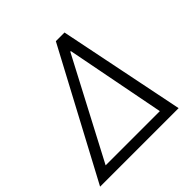

<svg xmlns="http://www.w3.org/2000/svg" viewBox="-214 -884 1041 1041"><g transform="rotate(-45 306.0 -364.0)"><path d="M-25.9 0 362.3 -727.5H428.7L576.2 0ZM77.1 -60.5H492.7L381.8 -631.8H377.4Z"/></g></svg>

Font: Inter 24pt Light
Style: Italic
Weight: 300
Italic angle: -9.3988°
Designer: Rasmus Andersson
Foundry: rsms
Version: Version 4.001;git-66647c0bb